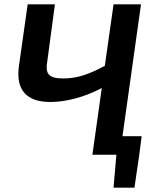

<svg xmlns="http://www.w3.org/2000/svg" viewBox="-20 -710 722 881"><path d="M542 -85 627 -690H501L461 -408C385 -367 331 -350 270 -350C202 -350 187 -372 197 -429L232 -690H107L67 -408C51 -296 103 -242 211 -242C276 -242 362 -261 447 -306L404 0H514L501 151H597L619 0L630 -85Z"/></svg>

Font: Exo 2 Semi Bold
Style: Italic
Weight: 600
Italic angle: -8°
Designer: Natanael Gama
Version: Version 1.001;PS 001.001;hotconv 1.0.88;makeotf.lib2.5.64775